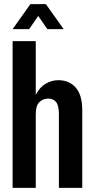

<svg xmlns="http://www.w3.org/2000/svg" viewBox="-20 -909 456 929"><path d="M41 0V-710H153V-450Q172 -487 201 -504Q230 -521 262 -521Q315 -521 346.5 -485Q378 -449 378 -376V0H265V-357Q265 -398 251.5 -415Q238 -432 213 -432Q189 -432 171 -415.5Q153 -399 153 -355V0ZM41 -768 127 -889H202L288 -768H209L165 -832L121 -768Z"/></svg>

Font: Special Gothic Condensed Medium
Style: Regular
Weight: 500
Width: 3
Designer: Alistair McCready
Foundry: Monolith
Version: Version 1.000; ttfautohint (v1.8.4.7-5d5b)